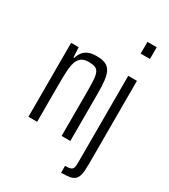

<svg xmlns="http://www.w3.org/2000/svg" viewBox="-223 -849 1012 1147"><g transform="rotate(30 283.0 -275.5)"><path d="M54 0V-510H106L110 -441H115Q122 -465 135 -482Q148 -499 170.5 -508.5Q193 -518 227 -518Q265 -518 288 -507.5Q311 -497 323 -474Q335 -451 339 -414.5Q343 -378 343 -325V0H283V-306Q283 -359 280.5 -390Q278 -421 269.5 -437Q261 -453 245 -458.5Q229 -464 203 -464Q170 -464 152 -450Q134 -436 126 -410Q118 -384 116 -346.5Q114 -309 114 -262V0ZM446 -662V-743H510V-662ZM390 192V145Q418 145 430 139.5Q442 134 445 121.5Q448 109 448 89V-510H508V68Q508 110 502.5 135.5Q497 161 483 173Q469 185 446.5 188.5Q424 192 390 192Z"/></g></svg>

Font: Saira ExtraCondensed
Style: Regular
Weight: 400
Width: 2
Designer: Hector Gatti with collaboration of the Omnibus-Type team
Foundry: Omnibus-Type
Version: Version 1.101